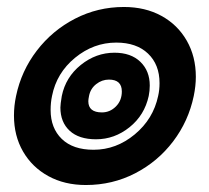

<svg xmlns="http://www.w3.org/2000/svg" viewBox="-20 -515 599 550"><path d="M20 -184Q20 -212 26 -240Q41 -312 85.5 -370Q130 -428 195 -461.5Q260 -495 335 -495Q396 -495 442.5 -469.5Q489 -444 515 -398.5Q541 -353 541 -295Q541 -269 535 -240Q520 -168 476 -110Q432 -52 367 -18.5Q302 15 226 15Q165 15 118.5 -10.5Q72 -36 46 -81Q20 -126 20 -184ZM433 -240Q437 -257 437 -277Q437 -330 404 -361.5Q371 -393 313 -393Q248 -393 195 -349.5Q142 -306 129 -240Q125 -221 125 -200Q125 -148 157 -117Q189 -86 248 -86Q313 -86 366 -130Q419 -174 433 -240ZM153 -207Q153 -216 157 -240Q168 -294 211.5 -329Q255 -364 308 -364Q355 -364 382 -338Q409 -312 409 -270Q409 -255 406 -240Q394 -185 351 -150.5Q308 -116 255 -116Q206 -116 179.5 -140.5Q153 -165 153 -207ZM329 -253Q329 -287 292 -287Q272 -287 255.5 -274Q239 -261 235 -240Q233 -230 233 -225Q233 -193 272 -193Q295 -193 312 -210Q329 -227 329 -253Z"/></svg>

Font: Prompt Bold
Style: Bold Italic
Weight: 700
Italic angle: -12°
Designer: Katatrad Team
Foundry: CadsonDemak
Version: Version 1.000